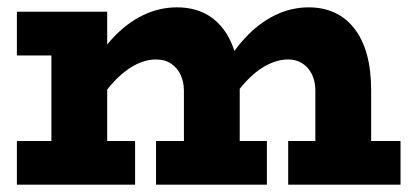

<svg xmlns="http://www.w3.org/2000/svg" viewBox="-20 -503 1118 523"><path d="M26 -352V-471H222V-352ZM120 -40V-471H272V-40ZM26 0V-119H348V0ZM481 -40V-256Q481 -279 472.5 -298Q464 -317 447 -329Q430 -341 405 -341Q374 -341 342.5 -323Q311 -305 280 -269Q249 -233 219 -180V-299Q249 -358 287 -399Q325 -440 369.5 -461.5Q414 -483 462 -483Q502 -483 533.5 -468.5Q565 -454 587.5 -425Q610 -396 621.5 -354Q633 -312 633 -256V-40ZM405 0V-119H707V0ZM839 -40V-256Q839 -273 834.5 -288Q830 -303 820.5 -315Q811 -327 797 -334Q783 -341 765 -341Q734 -341 702 -323Q670 -305 639.5 -269Q609 -233 579 -180V-299Q609 -358 647 -399Q685 -440 729 -461.5Q773 -483 821 -483Q860 -483 891.5 -468.5Q923 -454 945.5 -425Q968 -396 979.5 -354Q991 -312 991 -256V-40ZM765 0V-119H1071V0Z"/></svg>

Font: BioRhyme ExtraBold ExtraBold
Style: Regular
Weight: 800
Version: Version 1.600;gftools[0.9.33]